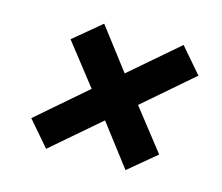

<svg xmlns="http://www.w3.org/2000/svg" viewBox="-74 -628 747 647"><g transform="rotate(15 300.0 -305.0)"><path d="M412 -76 302 -220 135 -76 60 -163 231 -311 119 -454 215 -534 325 -390 492 -534 567 -447 396 -299 508 -156Z"/></g></svg>

Font: IBM Plex Sans Var
Style: Italic
Weight: 400
Italic angle: -11.31°
Designer: Mike Abbink, Paul van der Laan, Pieter van Rosmalen
Foundry: Bold Monday
Version: Version 1.001